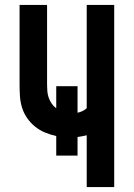

<svg xmlns="http://www.w3.org/2000/svg" viewBox="-20 -755 540 775"><path d="M330 0V-209Q321 -207 311.5 -205Q302 -203 293 -202V-127H207V-206Q184 -211 162 -220Q140 -229 121.5 -244Q103 -259 89.5 -278.5Q76 -298 69 -320.5Q62 -343 60.5 -367Q59 -391 59 -414V-735H170V-414Q170 -401 171 -387.5Q172 -374 176.5 -361Q181 -348 188.5 -337Q196 -326 207 -318V-407H293V-300Q303 -302 312.5 -306.5Q322 -311 330 -318V-735H441V0Z"/></svg>

Font: Iosevka Fixed
Style: Bold
Weight: 700
Monospace: yes
Designer: Belleve Invis
Foundry: Belleve Invis
Version: Version 32.3.0